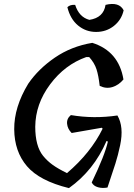

<svg xmlns="http://www.w3.org/2000/svg" viewBox="-20 -966 688 986"><path d="M326 -929Q340 -943 366 -941Q386 -878 439 -864Q512 -875 522 -941Q592 -958 615 -913Q604 -864 565 -833Q526 -802 473.5 -802Q421 -802 381 -835Q341 -868 326 -929ZM534 -239 527 -242Q462 -91 334 0Q183 -37 118.5 -112.5Q54 -188 53 -302Q52 -416 125 -536Q177 -612 261.5 -670Q346 -728 454 -746Q590 -703 614 -558Q590 -529 557.5 -519Q525 -509 492 -525Q486 -578 475.5 -610.5Q465 -643 438 -673H423Q313 -634 237.5 -533Q162 -432 161 -315Q161 -216 201 -166Q223 -139 251 -119Q279 -99 324 -77Q446 -181 507 -305L503 -310L348 -283Q327 -304 324.5 -330.5Q322 -357 344 -375Q462 -355 583 -373Q617 -315 597 -220Q586 -168 572.5 -125.5Q559 -83 532 -3Q506 2 483 -4.5Q460 -11 451 -29Q519 -170 534 -239Z"/></svg>

Font: Tillana Medium
Style: Regular
Weight: 500
Designer: Lipi Raval (Devanagari, Latin), Jonny Pinhorn (Latin)
Foundry: Indian Type Foundry
Version: Version 2.003;PS 1.0;hotconv 1.0.79;makeotf.lib2.5.61930; tt